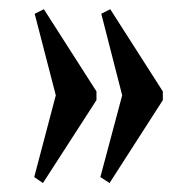

<svg xmlns="http://www.w3.org/2000/svg" viewBox="-20 -451 415 418"><path d="M218.5 -52.5 334.5 -233V-252L220 -431L200.5 -421L246 -243.5L198.5 -65.5ZM73.5 -52.5 190 -233V-252L75.5 -431L55.5 -421L101.5 -243.5L54.5 -65.5Z"/></svg>

Font: Libre Caslon Condensed SemiBold
Style: Regular
Weight: 600
Designer: Pablo Impallari, Rodrigo Fuenzalida, Katja Schimmel, Ertekin Erdin
Foundry: Pablo Impallari, Rodrigo Fuenzalida
Version: Version 2.000;gftools[0.9.33]